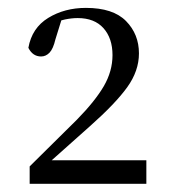

<svg xmlns="http://www.w3.org/2000/svg" viewBox="-20 -920 425 477"><path d="M53.7 -463.4V-506.6L171.2 -622.8Q216.4 -669 238 -706.1Q259.5 -743.2 259.5 -783.1Q259.5 -824.9 237.1 -850Q214.7 -875.1 173 -875.1Q158.3 -875.1 141.7 -871.7Q125.2 -868.2 107.1 -859.5L135.6 -879.9L117.7 -822.3Q112.1 -798.5 103 -789.1Q93.9 -779.7 82.1 -779.7Q61.2 -779.7 50.5 -801.2Q59.3 -850.7 99.8 -875.5Q140.4 -900.4 193.4 -900.4Q260.9 -900.4 293.1 -867.7Q325.2 -835.1 325.2 -787.3Q325.2 -743.8 296 -703.2Q266.8 -662.7 203.7 -606.7L88.7 -504.2L100.5 -532L102 -521.9H343.6V-463.4Z"/></svg>

Font: Early Summer Mincho VF
Style: Regular
Weight: 250
Designer: GuiWonder
Version: Version 1.002